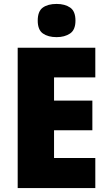

<svg xmlns="http://www.w3.org/2000/svg" viewBox="-20 -957 550 977"><path d="M465 0H70V-714H465V-563H255V-445H450V-294H255V-153H465ZM268 -937Q310 -937 337 -918.5Q364 -900 364 -852Q364 -805 336.5 -786.5Q309 -768 268 -768Q225 -768 198.5 -786.5Q172 -805 172 -852Q172 -900 198 -918.5Q224 -937 268 -937Z"/></svg>

Font: Noto Sans Gurmukhi SemiCondensed Black
Style: Regular
Weight: 900
Width: 4
Designer: Jelle Bosma - Monotype Design Team
Foundry: Monotype Imaging Inc.
Version: Version 2.004; ttfautohint (v1.8.4.7-5d5b)